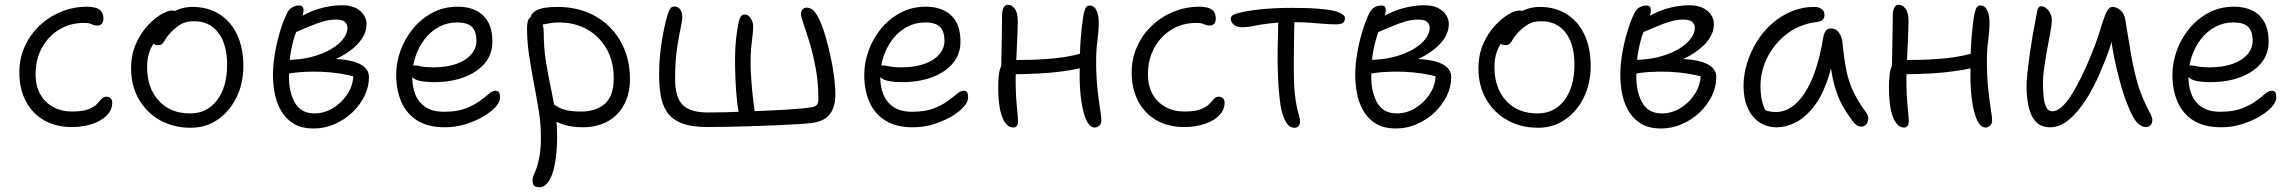

<svg xmlns="http://www.w3.org/2000/svg" viewBox="-20 -523 9611 804"><path d="M281 9Q214 9 164.5 -19.5Q115 -48 88 -99.5Q61 -151 61 -220Q61 -278 83.5 -328Q106 -378 145.5 -415.5Q185 -453 236.5 -474Q288 -495 346 -495Q363 -495 378.5 -491Q394 -487 403.5 -476.5Q413 -466 413 -444Q413 -432 406.5 -424Q400 -416 387 -416Q377 -416 370.5 -419Q364 -422 356 -424.5Q348 -427 331 -427Q274 -427 228.5 -399.5Q183 -372 156 -323.5Q129 -275 129 -211Q129 -163 148.5 -128.5Q168 -94 202.5 -75Q237 -56 281 -56Q326 -56 350 -65.5Q374 -75 385.5 -87Q397 -99 405 -108.5Q413 -118 426 -118Q437 -118 443.5 -111Q450 -104 450 -93Q450 -63 427.5 -40Q405 -17 366.5 -4Q328 9 281 9Z M779 12Q706 12 649.5 -20Q593 -52 561 -108Q529 -164 529 -236Q529 -294 549 -339Q569 -384 598 -415.5Q627 -447 655 -463Q683 -479 699 -479Q707 -479 712.5 -477Q718 -475 721 -470.5Q724 -466 724 -458Q724 -442 718 -430Q712 -418 692 -405Q657 -382 636 -357.5Q615 -333 605.5 -305Q596 -277 596 -243Q596 -154 645 -101Q694 -48 776 -48Q847 -48 889 -103.5Q931 -159 931 -252Q931 -337 894.5 -385.5Q858 -434 793 -434Q759 -434 738.5 -422Q718 -410 698 -390Q682 -374 675 -361.5Q668 -349 661.5 -341.5Q655 -334 642 -334Q629 -334 622.5 -341Q616 -348 616 -363Q616 -383 630 -406Q644 -429 668 -449Q692 -469 722 -481.5Q752 -494 785 -494Q851 -494 899 -463.5Q947 -433 973 -377.5Q999 -322 999 -246Q999 -173 970 -114.5Q941 -56 891.5 -22Q842 12 779 12Z M1294 15Q1240 15 1206.5 -7Q1173 -29 1154.5 -63.5Q1136 -98 1129.5 -136.5Q1123 -175 1123 -209Q1123 -253 1131.5 -301.5Q1140 -350 1153.5 -394Q1167 -438 1182 -468Q1190 -485 1204 -492.5Q1218 -500 1233 -500Q1243 -500 1247 -494.5Q1251 -489 1251 -480Q1251 -466 1242 -444.5Q1233 -423 1220.5 -390.5Q1208 -358 1199 -312Q1190 -266 1190 -202Q1190 -136 1215.5 -92Q1241 -48 1297 -48Q1337 -48 1374 -70Q1411 -92 1435.5 -130Q1460 -168 1460 -215L1472 -200Q1442 -209 1404 -215Q1366 -221 1325 -222.5Q1284 -224 1245 -221.5Q1206 -219 1176 -212L1174 -272Q1236 -272 1284 -284.5Q1332 -297 1366 -317Q1400 -337 1417.5 -360.5Q1435 -384 1435 -406Q1435 -421 1424.5 -431Q1414 -441 1387 -441Q1361 -441 1334.5 -433.5Q1308 -426 1278.5 -413.5Q1249 -401 1211 -385Q1199 -380 1188.5 -385.5Q1178 -391 1179 -400Q1180 -411 1192 -421Q1204 -431 1213 -437Q1266 -472 1316 -486.5Q1366 -501 1412 -501Q1446 -501 1468.5 -490Q1491 -479 1503 -461Q1515 -443 1515 -423Q1515 -390 1495.5 -361Q1476 -332 1443 -308.5Q1410 -285 1371 -269Q1332 -253 1293 -247L1294 -275Q1344 -278 1386 -276Q1428 -274 1459 -265.5Q1490 -257 1507.5 -241Q1525 -225 1525 -200Q1525 -159 1506 -120.5Q1487 -82 1454.5 -51.5Q1422 -21 1380.5 -3Q1339 15 1294 15Z M1843 10Q1772 10 1727 -18.5Q1682 -47 1660.5 -96.5Q1639 -146 1639 -210Q1639 -260 1657 -310.5Q1675 -361 1709 -402.5Q1743 -444 1790.5 -469.5Q1838 -495 1897 -495Q1941 -495 1973.5 -479Q2006 -463 2024 -430.5Q2042 -398 2042 -349Q2042 -296 2010 -258Q1978 -220 1923 -199.5Q1868 -179 1798 -179Q1736 -179 1713.5 -194Q1691 -209 1691 -227Q1691 -238 1696.5 -243.5Q1702 -249 1716 -249Q1727 -249 1744 -245Q1761 -241 1794 -241Q1849 -241 1889.5 -255Q1930 -269 1952.5 -294.5Q1975 -320 1975 -353Q1975 -391 1956.5 -410Q1938 -429 1894 -429Q1853 -429 1818.5 -410.5Q1784 -392 1759 -360Q1734 -328 1720 -287Q1706 -246 1706 -201Q1706 -161 1719 -128Q1732 -95 1761.5 -75Q1791 -55 1840 -55Q1893 -55 1928.5 -68.5Q1964 -82 1987.5 -99Q2011 -116 2026.5 -129.5Q2042 -143 2055 -143Q2066 -143 2070 -136Q2074 -129 2074 -114Q2074 -96 2054.5 -74.5Q2035 -53 2002 -34Q1969 -15 1928 -2.5Q1887 10 1843 10Z M2420 10Q2375 10 2339.5 -1.5Q2304 -13 2283 -30.5Q2262 -48 2262 -67Q2262 -78 2266 -85Q2270 -92 2282 -92Q2291 -92 2298.5 -86.5Q2306 -81 2318 -74Q2330 -67 2352.5 -61.5Q2375 -56 2415 -56Q2475 -56 2512.5 -88Q2550 -120 2550 -197Q2550 -249 2533 -291.5Q2516 -334 2485 -365Q2454 -396 2412.5 -412.5Q2371 -429 2322 -429Q2296 -429 2270.5 -423.5Q2245 -418 2230 -418Q2221 -418 2214.5 -422Q2208 -426 2205 -433Q2202 -440 2202 -447Q2202 -467 2228 -480.5Q2254 -494 2315 -494Q2380 -494 2435 -473Q2490 -452 2531 -412Q2572 -372 2595 -316Q2618 -260 2618 -191Q2618 -143 2603 -105.5Q2588 -68 2561.5 -42Q2535 -16 2499 -3Q2463 10 2420 10ZM2239 261Q2229 261 2222.5 258.5Q2216 256 2213 249.5Q2210 243 2210 233Q2210 221 2215.5 209Q2221 197 2227.5 178.5Q2234 160 2239.5 129.5Q2245 99 2245 50Q2245 -4 2236 -59.5Q2227 -115 2216 -172.5Q2205 -230 2196 -288.5Q2187 -347 2187 -406Q2187 -424 2190.5 -435Q2194 -446 2201.5 -451Q2209 -456 2220 -456Q2232 -456 2240 -446Q2248 -436 2252.5 -420Q2257 -404 2257 -384Q2257 -324 2265.5 -269.5Q2274 -215 2285 -163.5Q2296 -112 2304.5 -60.5Q2313 -9 2313 46Q2313 98 2307.5 138.5Q2302 179 2292.5 206Q2283 233 2269.5 247Q2256 261 2239 261Z M2943 9Q2874 9 2833.5 -7.5Q2793 -24 2773 -54Q2753 -84 2746.5 -124.5Q2740 -165 2740 -213Q2740 -262 2746.5 -315.5Q2753 -369 2766 -426Q2774 -460 2781.5 -478Q2789 -496 2803 -496Q2819 -496 2828 -484Q2837 -472 2837 -451Q2837 -436 2829.5 -402.5Q2822 -369 2814.5 -317Q2807 -265 2807 -192Q2807 -116 2838.5 -84Q2870 -52 2944 -52Q2972 -52 3019 -53Q3066 -54 3120.5 -56.5Q3175 -59 3228 -61.5Q3281 -64 3321.5 -67.5Q3362 -71 3380 -74Q3393 -76 3400 -83.5Q3407 -91 3407 -107Q3407 -176 3396 -236Q3385 -296 3370.5 -343.5Q3356 -391 3345 -422Q3334 -453 3334 -464Q3334 -475 3340.5 -483Q3347 -491 3356 -491Q3379 -491 3393 -471.5Q3407 -452 3418 -426Q3426 -407 3436.5 -371.5Q3447 -336 3456.5 -293.5Q3466 -251 3472 -207Q3478 -163 3478 -125Q3478 -77 3456.5 -47Q3435 -17 3386 -9Q3368 -6 3327 -3.5Q3286 -1 3233 1.5Q3180 4 3125 5.5Q3070 7 3022 8Q2974 9 2943 9ZM3109 -8Q3102 -8 3092.5 -14Q3083 -20 3079 -32Q3071 -57 3066.5 -98.5Q3062 -140 3060 -185.5Q3058 -231 3058 -268Q3058 -328 3064 -374Q3070 -420 3075 -438Q3078 -449 3083.5 -455.5Q3089 -462 3099 -462Q3109 -462 3116.5 -455Q3124 -448 3129 -436.5Q3134 -425 3134 -411Q3134 -398 3131.5 -377Q3129 -356 3126 -327.5Q3123 -299 3123 -263Q3123 -235 3125.5 -196.5Q3128 -158 3132.5 -117Q3137 -76 3143 -40Q3145 -29 3131 -18.5Q3117 -8 3109 -8Z M3803 10Q3732 10 3687 -18.5Q3642 -47 3620.5 -96.5Q3599 -146 3599 -210Q3599 -260 3617 -310.5Q3635 -361 3669 -402.5Q3703 -444 3750.5 -469.5Q3798 -495 3857 -495Q3923 -495 3962.5 -459Q4002 -423 4002 -349Q4002 -296 3970 -258Q3938 -220 3883 -199.5Q3828 -179 3758 -179Q3696 -179 3673.5 -194Q3651 -209 3651 -227Q3651 -238 3656.5 -243.5Q3662 -249 3676 -249Q3687 -249 3704 -245Q3721 -241 3754 -241Q3809 -241 3849.5 -255Q3890 -269 3912.5 -294.5Q3935 -320 3935 -353Q3935 -391 3916.5 -410Q3898 -429 3854 -429Q3813 -429 3778.5 -410.5Q3744 -392 3719 -360Q3694 -328 3680 -287Q3666 -246 3666 -201Q3666 -161 3679 -128Q3692 -95 3721.5 -75Q3751 -55 3800 -55Q3853 -55 3888.5 -68.5Q3924 -82 3947.5 -99Q3971 -116 3986.5 -129.5Q4002 -143 4015 -143Q4026 -143 4030 -136Q4034 -129 4034 -114Q4034 -96 4014.5 -74.5Q3995 -53 3962 -34Q3929 -15 3888 -2.5Q3847 10 3803 10Z M4224 11Q4203 11 4188.5 -10Q4174 -31 4167 -68.5Q4160 -106 4160 -157Q4160 -207 4167 -232Q4174 -257 4192 -266Q4201 -271 4217 -271.5Q4233 -272 4257 -272Q4330 -272 4402.5 -279.5Q4475 -287 4539 -309L4566 -257Q4518 -238 4458 -228.5Q4398 -219 4335 -215.5Q4272 -212 4214 -212L4172 -215Q4173 -274 4174.5 -340.5Q4176 -407 4176 -458Q4176 -479 4182.5 -491Q4189 -503 4200 -503Q4217 -503 4229.5 -486.5Q4242 -470 4242 -432Q4242 -410 4240.5 -378.5Q4239 -347 4237.5 -312Q4236 -277 4234.5 -245.5Q4233 -214 4233 -193Q4233 -128 4238 -79Q4243 -30 4243 -13Q4243 -3 4238 4Q4233 11 4224 11ZM4564 11Q4544 11 4530 -18Q4516 -47 4508.5 -97Q4501 -147 4501 -208Q4501 -304 4505.5 -359.5Q4510 -415 4515 -448Q4518 -468 4523.5 -484Q4529 -500 4542 -500Q4562 -500 4571.5 -479.5Q4581 -459 4581 -430Q4581 -394 4575.5 -353Q4570 -312 4570 -268Q4570 -205 4575.5 -153Q4581 -101 4586.5 -66.5Q4592 -32 4592 -19Q4592 -5 4583.5 3Q4575 11 4564 11Z M4939 9Q4872 9 4822.5 -19.5Q4773 -48 4746 -99.5Q4719 -151 4719 -220Q4719 -278 4741.5 -328Q4764 -378 4803.5 -415.5Q4843 -453 4894.5 -474Q4946 -495 5004 -495Q5021 -495 5036.5 -491Q5052 -487 5061.5 -476.5Q5071 -466 5071 -444Q5071 -432 5064.5 -424Q5058 -416 5045 -416Q5035 -416 5028.5 -419Q5022 -422 5014 -424.5Q5006 -427 4989 -427Q4932 -427 4886.5 -399.5Q4841 -372 4814 -323.5Q4787 -275 4787 -211Q4787 -163 4806.5 -128.5Q4826 -94 4860.5 -75Q4895 -56 4939 -56Q4984 -56 5008 -65.5Q5032 -75 5043.5 -87Q5055 -99 5063 -108.5Q5071 -118 5084 -118Q5095 -118 5101.5 -111Q5108 -104 5108 -93Q5108 -63 5085.5 -40Q5063 -17 5024.5 -4Q4986 9 4939 9Z M5179 -409Q5158 -409 5146 -420Q5134 -431 5134 -445Q5134 -453 5141 -458.5Q5148 -464 5168 -469Q5202 -478 5259 -484Q5316 -490 5391 -490Q5428 -490 5460.5 -489Q5493 -488 5535 -483Q5570 -479 5591 -469Q5612 -459 5612 -448Q5612 -440 5609 -434Q5606 -428 5598 -424.5Q5590 -421 5576 -421Q5554 -421 5526.5 -423Q5499 -425 5468.5 -427.5Q5438 -430 5406 -430Q5338 -430 5297 -425Q5256 -420 5230 -414.5Q5204 -409 5179 -409ZM5401 12Q5380 12 5367.5 -8Q5355 -28 5347 -58Q5342 -78 5338 -114Q5334 -150 5332 -193.5Q5330 -237 5330 -278Q5330 -331 5331.5 -372.5Q5333 -414 5333 -442L5401 -447Q5400 -427 5399.5 -401Q5399 -375 5398.5 -345Q5398 -315 5398 -283.5Q5398 -252 5398 -222Q5398 -167 5402 -131Q5406 -95 5411 -73Q5416 -51 5420 -38Q5424 -25 5424 -15Q5424 -6 5421 0Q5418 6 5413 9Q5408 12 5401 12Z M5826 15Q5772 15 5738.5 -7Q5705 -29 5686.5 -63.5Q5668 -98 5661.5 -136.5Q5655 -175 5655 -209Q5655 -253 5663.5 -301.5Q5672 -350 5685.5 -394Q5699 -438 5714 -468Q5720 -480 5728 -487Q5736 -494 5745.5 -497Q5755 -500 5765 -500Q5775 -500 5779 -494.5Q5783 -489 5783 -480Q5783 -466 5774 -444.5Q5765 -423 5752.5 -390.5Q5740 -358 5731 -312Q5722 -266 5722 -202Q5722 -136 5747.5 -92Q5773 -48 5829 -48Q5869 -48 5906 -70Q5943 -92 5967.5 -130Q5992 -168 5992 -215L6004 -200Q5974 -209 5936 -215Q5898 -221 5857 -222.5Q5816 -224 5777 -221.5Q5738 -219 5708 -212L5706 -272Q5768 -272 5816 -284.5Q5864 -297 5898 -317Q5932 -337 5949.5 -360.5Q5967 -384 5967 -406Q5967 -421 5956.5 -431Q5946 -441 5919 -441Q5893 -441 5866.5 -433.5Q5840 -426 5810.5 -413.5Q5781 -401 5743 -385Q5731 -380 5720.5 -385.5Q5710 -391 5711 -400Q5712 -411 5724 -421Q5736 -431 5745 -437Q5798 -472 5848 -486.5Q5898 -501 5944 -501Q5978 -501 6000.5 -490Q6023 -479 6035 -461Q6047 -443 6047 -423Q6047 -390 6027.5 -361Q6008 -332 5975 -308.5Q5942 -285 5903 -269Q5864 -253 5825 -247L5826 -275Q5876 -278 5918 -276Q5960 -274 5991 -265.5Q6022 -257 6039.5 -241Q6057 -225 6057 -200Q6057 -159 6038 -120.5Q6019 -82 5986.5 -51.5Q5954 -21 5912.5 -3Q5871 15 5826 15Z M6421 12Q6348 12 6291.5 -20Q6235 -52 6203 -108Q6171 -164 6171 -236Q6171 -294 6191 -339Q6211 -384 6240 -415.5Q6269 -447 6297 -463Q6325 -479 6341 -479Q6349 -479 6354.5 -477Q6360 -475 6363 -470.5Q6366 -466 6366 -458Q6366 -442 6360 -430Q6354 -418 6334 -405Q6299 -382 6278 -357.5Q6257 -333 6247.5 -305Q6238 -277 6238 -243Q6238 -154 6287 -101Q6336 -48 6418 -48Q6489 -48 6531 -103.5Q6573 -159 6573 -252Q6573 -337 6536.5 -385.5Q6500 -434 6435 -434Q6401 -434 6380.5 -422Q6360 -410 6340 -390Q6324 -374 6317 -361.5Q6310 -349 6303.5 -341.5Q6297 -334 6284 -334Q6271 -334 6264.5 -341Q6258 -348 6258 -363Q6258 -383 6272 -406Q6286 -429 6310 -449Q6334 -469 6364 -481.5Q6394 -494 6427 -494Q6493 -494 6541 -463.5Q6589 -433 6615 -377.5Q6641 -322 6641 -246Q6641 -173 6612 -114.5Q6583 -56 6533.5 -22Q6484 12 6421 12Z M6936 15Q6882 15 6848.5 -7Q6815 -29 6796.5 -63.5Q6778 -98 6771.5 -136.5Q6765 -175 6765 -209Q6765 -253 6773.5 -301.5Q6782 -350 6795.5 -394Q6809 -438 6824 -468Q6832 -485 6846 -492.5Q6860 -500 6875 -500Q6885 -500 6889 -494.5Q6893 -489 6893 -480Q6893 -466 6884 -444.5Q6875 -423 6862.5 -390.5Q6850 -358 6841 -312Q6832 -266 6832 -202Q6832 -136 6857.5 -92Q6883 -48 6939 -48Q6979 -48 7016 -70Q7053 -92 7077.5 -130Q7102 -168 7102 -215L7114 -200Q7084 -209 7046 -215Q7008 -221 6967 -222.5Q6926 -224 6887 -221.5Q6848 -219 6818 -212L6816 -272Q6878 -272 6926 -284.5Q6974 -297 7008 -317Q7042 -337 7059.5 -360.5Q7077 -384 7077 -406Q7077 -421 7066.5 -431Q7056 -441 7029 -441Q7003 -441 6976.5 -433.5Q6950 -426 6920.5 -413.5Q6891 -401 6853 -385Q6841 -380 6830.5 -385.5Q6820 -391 6821 -400Q6822 -411 6834 -421Q6846 -431 6855 -437Q6908 -472 6958 -486.5Q7008 -501 7054 -501Q7088 -501 7110.5 -490Q7133 -479 7145 -461Q7157 -443 7157 -423Q7157 -390 7137.5 -361Q7118 -332 7085 -308.5Q7052 -285 7013 -269Q6974 -253 6935 -247L6936 -275Q6986 -278 7028 -276Q7070 -274 7101 -265.5Q7132 -257 7149.5 -241Q7167 -225 7167 -200Q7167 -159 7148 -120.5Q7129 -82 7096.5 -51.5Q7064 -21 7022.5 -3Q6981 15 6936 15Z M7421 10Q7378 10 7346.5 -11.5Q7315 -33 7298 -72Q7281 -111 7281 -163Q7281 -210 7295.5 -257.5Q7310 -305 7336 -347.5Q7362 -390 7399 -423Q7436 -456 7481 -475Q7526 -494 7578 -494Q7596 -494 7608 -485.5Q7620 -477 7620 -460Q7620 -449 7613 -441Q7606 -433 7590 -431Q7518 -423 7464.5 -382.5Q7411 -342 7381.5 -284Q7352 -226 7352 -163Q7352 -131 7357.5 -104.5Q7363 -78 7383 -36L7337 -93Q7359 -69 7374 -61.5Q7389 -54 7417 -54Q7485 -54 7537.5 -134Q7590 -214 7615 -367Q7618 -384 7625.5 -394Q7633 -404 7648 -404Q7668 -404 7681 -386Q7694 -368 7696 -338Q7702 -277 7711.5 -229Q7721 -181 7741 -139Q7761 -97 7795 -51Q7802 -42 7803 -32Q7804 -22 7801 -13Q7798 -4 7791.5 1.5Q7785 7 7776 7Q7763 7 7755 1.5Q7747 -4 7739 -14Q7720 -40 7703 -67.5Q7686 -95 7672.5 -131.5Q7659 -168 7650 -219Q7641 -270 7639 -342L7665 -341Q7654 -245 7629 -177.5Q7604 -110 7569.5 -69Q7535 -28 7496.5 -9Q7458 10 7421 10Z M7954 11Q7933 11 7918.5 -10Q7904 -31 7897 -68.5Q7890 -106 7890 -157Q7890 -190 7893 -212Q7896 -234 7903 -247Q7910 -260 7922 -266Q7931 -271 7947 -271.5Q7963 -272 7987 -272Q8060 -272 8132.5 -279.5Q8205 -287 8269 -309L8296 -257Q8248 -238 8188 -228.5Q8128 -219 8065 -215.5Q8002 -212 7944 -212L7902 -215Q7903 -254 7903.5 -297.5Q7904 -341 7905 -382.5Q7906 -424 7906 -458Q7906 -479 7912.5 -491Q7919 -503 7930 -503Q7947 -503 7959.5 -486.5Q7972 -470 7972 -432Q7972 -410 7970.5 -378.5Q7969 -347 7967.5 -312Q7966 -277 7964.5 -245.5Q7963 -214 7963 -193Q7963 -128 7968 -79Q7973 -30 7973 -13Q7973 -3 7968 4Q7963 11 7954 11ZM8294 11Q8274 11 8260 -18Q8246 -47 8238.5 -97Q8231 -147 8231 -208Q8231 -304 8235.5 -359.5Q8240 -415 8245 -448Q8248 -468 8253.5 -484Q8259 -500 8272 -500Q8292 -500 8301.5 -479.5Q8311 -459 8311 -430Q8311 -394 8305.5 -353Q8300 -312 8300 -268Q8300 -205 8305.5 -153Q8311 -101 8316.5 -66.5Q8322 -32 8322 -19Q8322 -5 8313.5 3Q8305 11 8294 11Z M8564 10Q8533 10 8513.5 -5.5Q8494 -21 8484 -47Q8474 -73 8470 -103Q8466 -133 8466 -161Q8466 -184 8470 -220Q8474 -256 8479.5 -295.5Q8485 -335 8491 -370Q8497 -405 8501 -424Q8507 -459 8511 -478Q8515 -497 8528 -497Q8538 -497 8548 -489Q8558 -481 8565 -468Q8572 -455 8572 -438Q8572 -423 8566.5 -391.5Q8561 -360 8553.5 -321Q8546 -282 8540.5 -243Q8535 -204 8535 -174Q8535 -146 8537.5 -119Q8540 -92 8548.5 -74.5Q8557 -57 8574 -57Q8609 -57 8650.5 -120Q8692 -183 8738 -296Q8756 -340 8767.5 -376Q8779 -412 8787.5 -438.5Q8796 -465 8805 -479.5Q8814 -494 8826 -494Q8843 -494 8859.5 -480Q8876 -466 8880 -439Q8885 -410 8891 -372Q8897 -334 8904 -293.5Q8911 -253 8920 -216Q8935 -154 8952 -115Q8969 -76 8981 -54Q8993 -32 8993 -21Q8993 -12 8989.5 -5Q8986 2 8980 5.5Q8974 9 8967 9Q8935 9 8910.5 -37Q8886 -83 8863 -160Q8853 -195 8843 -237Q8833 -279 8826 -322Q8819 -365 8815 -401L8838 -396Q8826 -357 8812 -315.5Q8798 -274 8771 -212Q8747 -156 8714.5 -105Q8682 -54 8644 -22Q8606 10 8564 10Z M9281 10Q9210 10 9165 -18.5Q9120 -47 9098.5 -96.5Q9077 -146 9077 -210Q9077 -260 9095 -310.5Q9113 -361 9147 -402.5Q9181 -444 9228.5 -469.5Q9276 -495 9335 -495Q9379 -495 9411.5 -479Q9444 -463 9462 -430.5Q9480 -398 9480 -349Q9480 -296 9448 -258Q9416 -220 9361 -199.5Q9306 -179 9236 -179Q9174 -179 9151.5 -194Q9129 -209 9129 -227Q9129 -238 9134.5 -243.5Q9140 -249 9154 -249Q9165 -249 9182 -245Q9199 -241 9232 -241Q9287 -241 9327.5 -255Q9368 -269 9390.5 -294.5Q9413 -320 9413 -353Q9413 -391 9394.5 -410Q9376 -429 9332 -429Q9291 -429 9256.5 -410.5Q9222 -392 9197 -360Q9172 -328 9158 -287Q9144 -246 9144 -201Q9144 -161 9157 -128Q9170 -95 9199.5 -75Q9229 -55 9278 -55Q9331 -55 9366.5 -68.5Q9402 -82 9425.5 -99Q9449 -116 9464.5 -129.5Q9480 -143 9493 -143Q9504 -143 9508 -136Q9512 -129 9512 -114Q9512 -96 9492.5 -74.5Q9473 -53 9440 -34Q9407 -15 9366 -2.5Q9325 10 9281 10Z"/></svg>

Font: Shantell Sans Light
Style: Regular
Weight: 300
Designer: Stephen Nixon, Anya Danilova, Shantell Martin
Foundry: Arrow Type
Version: Version 1.011;[c5ecc13dd]